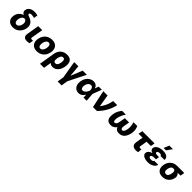

<svg xmlns="http://www.w3.org/2000/svg" viewBox="637 -3125 5664 5664"><g transform="rotate(45 3468.5 -293.5)"><path d="M197.1 -606.5Q209.5 -683.9 274.1 -727.5Q338.8 -771 439.3 -771Q477.3 -771 503.2 -765.1Q529.1 -759.2 567.1 -750L547.6 -627.5Q528.8 -632.5 500.4 -640.3Q471.9 -648.1 439.6 -648.1Q404.1 -648.1 380.1 -638.1Q356.2 -628.2 353.7 -609.4Q351.2 -596.2 360.6 -582.9Q370 -569.6 410.9 -555Q528.1 -514.2 578.5 -444.1Q628.9 -373.9 612.2 -269.9L610.8 -259.9Q598 -183.9 556.5 -122.9Q514.9 -61.8 449.8 -25.9Q384.6 9.9 300.4 9.9Q215.6 9.9 161.2 -24.1Q106.9 -58.2 85 -116.8Q63.2 -175.4 75.3 -248.6L76.7 -258.5Q85.9 -313.2 115.1 -357.8Q144.2 -402.3 184.7 -432.4Q225.1 -462.4 268.5 -473L267.4 -475.9Q230.5 -498.9 209.9 -530.7Q189.3 -562.5 197.1 -606.5ZM245 -279.1 243.6 -271.3Q237.6 -230.8 243.1 -197.1Q248.6 -163.4 267.9 -143.1Q287.3 -122.9 322.4 -122.9Q357.6 -122.9 383.2 -143.3Q408.7 -163.7 424.7 -197.6Q440.7 -231.5 446.7 -271.3L448.2 -279.1Q453.1 -307.5 446.7 -337.5Q440.3 -367.5 421.9 -390.3Q403.4 -413 371.4 -419Q336.6 -419 310.5 -399.5Q284.4 -380 267.9 -348Q251.4 -316.1 245 -279.1Z M806.8 -545.5H974.8L912.3 -182.5Q907.7 -152 918.3 -141Q929 -130 959.2 -130Q974.1 -130 983.5 -130.5Q992.9 -131 1002.8 -131.4L983.3 -9.6Q935.4 6 884.6 6Q805.4 6 767 -32.7Q728.7 -71.4 742.2 -158.7Z M1296.5 10.3Q1210.6 10.3 1154.5 -25.2Q1098.4 -60.7 1075.8 -124.3Q1053.3 -187.9 1067.1 -272Q1081 -355.8 1124.3 -419Q1167.6 -482.2 1235.1 -517.4Q1302.6 -552.6 1388.1 -552.6Q1474.1 -552.6 1530 -517Q1585.9 -481.5 1608.7 -418Q1631.4 -354.4 1617.5 -269.9Q1603.7 -186.4 1560.2 -123.2Q1516.7 -60 1449.4 -24.9Q1382.1 10.3 1296.5 10.3ZM1316.1 -120.7Q1364 -120.7 1397 -162.8Q1430 -204.9 1441.1 -273.4Q1452.1 -340.6 1433.8 -382.3Q1415.5 -424 1368.6 -424Q1320.7 -424 1287.6 -381.6Q1254.6 -339.1 1243.6 -271Q1232.6 -203.5 1250.7 -162.1Q1268.8 -120.7 1316.1 -120.7Z M1628.9 203.1 1709.5 -291.2Q1731.2 -418 1810.7 -486.2Q1890.3 -554.3 2009.9 -554.3Q2081.3 -554.3 2125.7 -531.4Q2170.1 -508.5 2192.3 -468.8Q2214.5 -429 2218.6 -378.2Q2222.7 -327.4 2213.4 -271.3L2212 -261.4Q2198.2 -179 2162.6 -118.1Q2127.1 -57.2 2073.9 -23.6Q2020.6 9.9 1953.5 9.9Q1911.6 9.9 1883.2 -3.7Q1854.8 -17.4 1837 -42.6L1796.9 203.1ZM1871.4 -253.2Q1867.2 -221.6 1869.3 -192.5Q1871.4 -163.4 1886.5 -144.5Q1901.6 -125.7 1935.7 -125.7Q1972.3 -125.7 1994.3 -146.3Q2016.3 -166.9 2028.1 -198.3Q2039.8 -229.8 2044.7 -261.4L2046.2 -271.3Q2052.6 -309.3 2050.1 -341.6Q2047.6 -373.9 2031.6 -393.8Q2015.6 -413.7 1981.2 -413.7Q1935 -413.7 1909.8 -373.6Q1884.6 -333.5 1874.6 -272Z M2307.2 -545.5H2481.2L2513.8 -180.8L2663 -545.5H2835.6L2562.9 -2.1L2529.5 203.1H2366.1L2399.5 -2.1Z M3036.2 11.4Q2965.6 11 2916.2 -26.5Q2866.8 -63.9 2845.9 -130.1Q2824.9 -196.4 2839.1 -282Q2852.6 -362.9 2893.8 -423.8Q2935 -484.7 2993.4 -518.6Q3051.8 -552.6 3116.1 -552.6Q3182.9 -552.6 3227.5 -518.1Q3272 -483.7 3284.1 -427.9H3286.2L3330.6 -545.5H3459.9L3356.2 -271.3L3354 -266.3L3372.5 0H3241.8L3238.6 -114.7L3235.8 -114.3Q3206.7 -59.7 3156.8 -24Q3106.9 11.7 3036.2 11.4ZM3233.7 -288.7Q3231.2 -321.7 3222.3 -351Q3213.4 -380.3 3194.2 -398.6Q3175.1 -416.9 3141.7 -416.9Q3088.4 -416.9 3051.8 -374.1Q3015.3 -331.3 3004.3 -265.6Q2994.7 -204.9 3013.7 -166.2Q3032.7 -127.5 3073.9 -127.5Q3109.4 -127.5 3140.3 -150.6Q3171.2 -173.7 3194.2 -208.1Q3217.3 -242.5 3229 -276.3Z M3636.7 0 3521.3 -545.5H3699.6L3761.7 -168H3767.4Q3814.6 -230.1 3844.8 -285.3Q3875 -340.6 3895.6 -402.3Q3916.2 -464.1 3933.9 -545.5H4101.9Q4073.9 -399.1 3996.3 -258Q3918.7 -116.8 3800.1 0Z M4797.9 -528.4H4954.9Q4978 -483.7 4990.9 -419.9Q5003.9 -356.2 4990.4 -277Q4976.9 -194.2 4944.8 -129.4Q4912.6 -64.6 4856.4 -27.3Q4800.1 9.9 4713.4 9.9Q4602.6 9.9 4566.1 -92Q4496.1 9.9 4385.3 9.9Q4298.3 9.9 4254.4 -27.5Q4210.6 -65 4200.5 -130Q4190.3 -195 4203.5 -277Q4217.3 -358.7 4252.5 -422.1Q4287.6 -485.4 4325.3 -528.4H4479.8Q4438.6 -465.2 4410.9 -403.6Q4383.2 -342 4368.6 -277Q4362.9 -240.1 4363.1 -204.9Q4363.3 -169.7 4374.6 -146.8Q4386 -123.9 4412.6 -123.9Q4441.1 -123.9 4466.4 -151.5Q4491.8 -179 4502.8 -246.1L4533.7 -432.2H4711.3L4680.4 -246.1Q4669.4 -179 4685.4 -151.5Q4701.3 -123.9 4730.8 -123.9Q4756.4 -123.9 4775 -146.3Q4793.7 -168.7 4805.9 -203.8Q4818.2 -239 4824.2 -277Q4832.7 -342 4825.3 -404.1Q4817.8 -466.3 4797.9 -528.4Z M5678.6 -526.3 5656.6 -394.5H5478L5441.8 -176.5Q5433.6 -124.3 5477.6 -124.3Q5495.4 -124.3 5505.3 -125.4Q5515.3 -126.4 5528.8 -128.6L5521 -1.4Q5497.9 4.6 5476.4 7.3Q5454.9 9.9 5424.4 9.9Q5339.1 9.9 5298.8 -36.9Q5258.5 -83.8 5273.8 -176.1L5310 -394.5H5145.2L5167.3 -526.3Z M5837 -277.3Q5782.7 -293 5757.5 -325.5Q5732.2 -358 5739 -396.7Q5747.2 -447.1 5786.2 -481.9Q5825.3 -516.7 5886.2 -534.6Q5947.1 -552.6 6021.3 -552.6Q6086.3 -552.6 6136.4 -533.2Q6186.4 -513.8 6212.5 -477.1Q6238.6 -440.3 6231.2 -388.1H6066.1Q6068.5 -411.9 6046.9 -421.3Q6025.2 -430.8 5990.4 -430.8Q5948.5 -430.8 5926 -415.1Q5903.4 -399.5 5900.2 -380.7Q5897 -359.4 5918.1 -346.6Q5939.3 -333.8 5978 -333.8H6059.3L6051.1 -286.2H6051.5L6041.2 -222.7H5959.9Q5925.8 -222.7 5893.1 -210.6Q5860.4 -198.5 5854.4 -166.9Q5851.9 -146.3 5871.8 -129.3Q5891.7 -112.2 5936.8 -112.2Q5984 -112.2 6008.2 -123.9Q6032.3 -135.7 6037.6 -157H6200.3Q6190.3 -100.9 6148.8 -63.7Q6107.2 -26.6 6048.7 -8.3Q5990.1 9.9 5927.9 9.9Q5853.7 9.9 5796.7 -9.2Q5739.7 -28.4 5710.2 -64.1Q5680.8 -99.8 5688.9 -148.8Q5696.7 -196.4 5734.4 -229.8Q5772 -263.1 5837 -277.3ZM5963.8 -620 6034.1 -789.8H6184.3L6062.9 -620Z M6313.9 -258.5 6316.8 -269.9Q6329.2 -343.8 6369.1 -402.2Q6409.1 -460.6 6473.5 -494.5Q6538 -528.4 6623.6 -528.4H6915.5L6893.8 -395.6H6775.2Q6804.7 -368.3 6821.6 -329.9Q6838.4 -291.5 6831 -248.6L6829.5 -238.6Q6817.8 -166.9 6779.1 -110.6Q6740.4 -54.3 6678.4 -22.2Q6616.5 9.9 6535.5 9.9Q6449.9 9.9 6396.5 -25.2Q6343 -60.4 6322.3 -121.3Q6301.5 -182.2 6313.9 -258.5ZM6484 -269.9 6481.2 -258.5Q6475.1 -220.5 6478.9 -189.8Q6482.6 -159.1 6501.1 -141Q6519.5 -122.9 6557.5 -122.9Q6607.2 -122.9 6631.6 -162.3Q6655.9 -201.7 6665.1 -258.5L6668 -269.9Q6673.7 -304 6670.6 -332.6Q6667.6 -361.2 6651.6 -378.4Q6635.7 -395.6 6601.6 -395.6Q6547.2 -395.6 6519.9 -358.3Q6492.5 -321 6484 -269.9Z"/></g></svg>

Font: Inter UI Extra Bold
Style: Italic
Weight: 800
Italic angle: 9.39999°
Designer: Rasmus Andersson
Foundry: rsms
Version: 3.2;8d6f07862